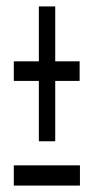

<svg xmlns="http://www.w3.org/2000/svg" viewBox="-20 -595 290 598"><path d="M101 -155V-343H23V-404H101V-575H152V-404H228V-343H152V-155ZM23 -17V-80H229V-17Z"/></svg>

Font: Inconsolata UltraCondensed
Style: Regular
Weight: 400
Width: 1
Monospace: yes
Designer: Raph Levien, Cyreal, Brenton Simpson
Foundry: Raph Levien, Cyreal, Google
Version: Version 3.000; ttfautohint (v1.8.2.53-6de2)